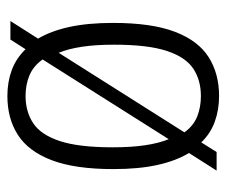

<svg xmlns="http://www.w3.org/2000/svg" viewBox="-66 -524 599 507"><g transform="rotate(90 233.5 -270.5)"><path d="M384 -470Q404.5 -436.5 415.5 -387.2Q426.5 -338 426.5 -270.5Q426.5 -169 403 -107.5Q379.5 -46 336.2 -18.2Q293 9.5 233.5 9.5Q196.5 9.5 165.2 -2Q134 -13.5 110 -38.5L84.5 1.5H35.5L82 -71.5Q62 -105 51.2 -154Q40.5 -203 40.5 -270Q40.5 -371.5 64 -433Q87.5 -494.5 131 -522Q174.5 -549.5 233.5 -549.5Q270 -549.5 301.2 -538.2Q332.5 -527 356 -502.5L381.5 -543H430.5ZM233.5 -501.5Q192 -501.5 161.5 -481.5Q131 -461.5 114.5 -411.5Q98 -361.5 98 -272Q98 -223.5 103.5 -187.2Q109 -151 119.5 -126L329.5 -458Q312 -482 287.5 -491.8Q263 -501.5 233.5 -501.5ZM233.5 -38.5Q275 -38.5 305.5 -58.8Q336 -79 352.5 -129Q369 -179 369 -268.5Q369 -318 363.5 -354.5Q358 -391 347.5 -416.5L137 -83.5Q154.5 -59 179 -48.8Q203.5 -38.5 233.5 -38.5Z"/></g></svg>

Font: Encode Sans Cnd Lt
Style: Regular
Weight: 300
Width: 3
Designer: Multiple Designers
Foundry: Impallari Type
Version: Version 3.002; ttfautohint (v1.8.3) -l 8 -r 50 -G 200 -x 14 